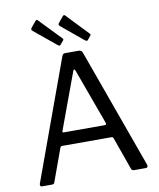

<svg xmlns="http://www.w3.org/2000/svg" viewBox="-101 -1041 929 1120"><g transform="rotate(-10 363.5 -481.0)"><path d="M55 0Q49 0 46.5 -4.5Q44 -9 46 -17L305 -728Q308 -735 312 -738.5Q316 -742 325 -742H403Q421 -742 426 -727L682 -17Q684 -11 681.5 -5.5Q679 0 672 0H601Q589 0 585 -10L516 -204Q514 -208 512 -210Q510 -212 504 -212H213Q204 -212 201 -204L130 -9Q129 -5 125.5 -2.5Q122 0 115 0H55ZM478 -288Q490 -288 486 -301L366 -630Q362 -639 358.5 -639Q355 -639 352 -630L230 -299Q225 -288 236 -288ZM187 -958Q194 -965 200 -958L324 -829Q331 -823 323 -815L307 -796Q304 -791 300 -791Q296 -791 290 -795L160 -902Q153 -908 153 -912Q153 -916 157 -922ZM349 -958Q356 -965 362 -958L485 -829Q492 -823 484 -815L469 -796Q466 -791 462 -791Q458 -791 451 -795L322 -902Q315 -908 315 -912Q315 -916 319 -922Z"/></g></svg>

Font: Libre Franklin
Style: Regular
Weight: 400
Designer: Pablo Impallari, Rodrigo Fuenzalida, Nhung Nguyen
Foundry: Impallari Type
Version: Version 3.000